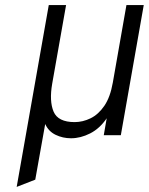

<svg xmlns="http://www.w3.org/2000/svg" viewBox="-20 -531 584 754"><path d="M45.5 203 171.5 -511H239.5L185 -202.5Q173 -133.5 190.5 -92.5Q208 -51.5 273 -51.5Q305 -51.5 335.8 -66.5Q366.5 -81.5 389.8 -115.5Q413 -149.5 423 -206.5L476.5 -511H544.5L454.5 0H387.5L399 -66.5Q372 -26.5 334.2 -7.2Q296.5 12 259 12Q226.5 12 198.5 -1.5Q170.5 -15 157.5 -44L118.5 174.5Z"/></svg>

Font: Overpass Light
Style: Italic
Weight: 300
Italic angle: -10°
Designer: Delve Withrington, Dave Bailey, Thomas Jockin
Foundry: Delve Fonts LLC
Version: Version 4.000; ttfautohint (v1.8.3)